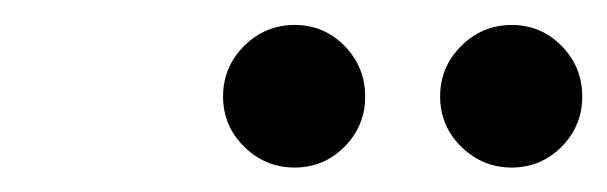

<svg xmlns="http://www.w3.org/2000/svg" viewBox="-20 -981 496 157"><path d="M339.9 -902.1Q339.9 -926.2 357.1 -943.4Q374.4 -960.6 398.4 -960.6Q422.4 -960.6 439.3 -943.4Q456.1 -926.2 456.1 -902.1Q456.1 -878.1 439.3 -861.1Q422.4 -844 398.4 -844Q374.4 -844 357.1 -861.1Q339.9 -878.1 339.9 -902.1ZM162.4 -902.1Q162.4 -926.2 179.6 -943.4Q196.9 -960.6 220.9 -960.6Q244.9 -960.6 261.8 -943.4Q278.6 -926.2 278.6 -902.1Q278.6 -878.1 261.8 -861.1Q244.9 -844 220.9 -844Q196.9 -844 179.6 -861.1Q162.4 -878.1 162.4 -902.1Z"/></svg>

Font: Bodoni* 24pt Medium
Style: Italic
Weight: 500
Italic angle: -13°
Version: Version 2.3